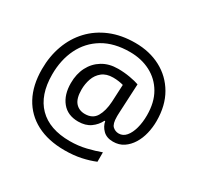

<svg xmlns="http://www.w3.org/2000/svg" viewBox="-168 -912 1235 1200"><g transform="rotate(30 449.5 -312.5)"><path d="M841 -357Q841 -311 830.5 -267Q820 -223 798 -187.5Q776 -152 744 -130.5Q712 -109 668 -109Q622 -109 595.5 -135.5Q569 -162 563 -196H558Q540 -159 505 -134Q470 -109 417 -109Q341 -109 299.5 -160Q258 -211 258 -295Q258 -361 284 -411.5Q310 -462 357.5 -491Q405 -520 470 -520Q514 -520 556.5 -512.5Q599 -505 623 -496L613 -293Q612 -275 612 -267.5Q612 -260 612 -257Q612 -205 630.5 -188Q649 -171 674 -171Q705 -171 726.5 -196.5Q748 -222 759.5 -264.5Q771 -307 771 -358Q771 -451 733.5 -515.5Q696 -580 630.5 -614Q565 -648 482 -648Q368 -648 289.5 -601Q211 -554 170.5 -471.5Q130 -389 130 -283Q130 -135 208 -56Q286 23 433 23Q494 23 549.5 9.5Q605 -4 648 -20V48Q605 66 551.5 77.5Q498 89 433 89Q315 89 231 45Q147 1 102.5 -81.5Q58 -164 58 -280Q58 -373 87 -452.5Q116 -532 171 -590.5Q226 -649 304.5 -681.5Q383 -714 482 -714Q586 -714 667 -671Q748 -628 794.5 -548Q841 -468 841 -357ZM336 -293Q336 -229 361.5 -200Q387 -171 430 -171Q486 -171 510.5 -213Q535 -255 539 -322L545 -447Q532 -451 512 -454Q492 -457 471 -457Q422 -457 392 -433Q362 -409 349 -371.5Q336 -334 336 -293Z"/></g></svg>

Font: Noto Sans SignWriting
Style: Regular
Weight: 400
Designer: Monotype Design Team
Foundry: Monotype Imaging Inc.
Version: Version 2.004; ttfautohint (v1.8.4.7-5d5b)